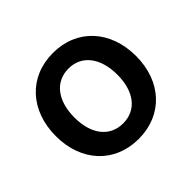

<svg xmlns="http://www.w3.org/2000/svg" viewBox="-114 -865 681 681"><g transform="rotate(-45 226.0 -524.5)"><path d="M226.1 -309.1C346.2 -309.1 427.2 -396.5 427.2 -523.9C427.2 -652.3 346.2 -740.2 226.1 -740.2C106 -740.2 24.9 -652.3 24.9 -523.9C24.9 -396.5 106 -309.1 226.1 -309.1ZM226.1 -387.2C159.7 -387.2 118.2 -439.5 118.2 -523.9C118.2 -609.4 160.2 -662.1 226.1 -662.1C292 -662.1 333.5 -608.9 333.5 -523.9C333.5 -439.9 292.5 -387.2 226.1 -387.2Z"/></g></svg>

Font: Inteeer Medium
Style: Regular
Weight: 500
Designer: Rasmus Andersson
Foundry: rsms
Version: Version 4.001;Glyphs 3.4 (3402)